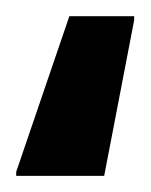

<svg xmlns="http://www.w3.org/2000/svg" viewBox="-20 -28 186 237"><path d="M0 189.1V184.1L65.6 -8H145.6V-3L108.6 189.1Z"/></svg>

Font: Saira Thin Condensed
Style: Regular
Weight: 100
Width: 3
Version: Version 1.101